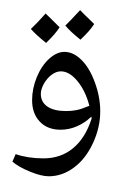

<svg xmlns="http://www.w3.org/2000/svg" viewBox="-20 -701 508 838"><path d="M192.9 68.4Q160.6 68.4 110.8 48.1Q61 27.8 34.2 4.4L48.3 -28.3Q102.1 -9.8 169.9 -9.8Q245.1 -9.8 298.8 -54Q352.5 -98.1 379.9 -183.6L378.9 -191.9L377 -190.4Q350.1 -164.6 315.7 -149.7Q281.2 -134.8 244.6 -134.8Q187 -134.8 153.6 -170.2Q120.1 -205.6 120.1 -263.7Q120.1 -314.5 140.6 -364.3Q161.1 -414.1 194.3 -444.3Q227.5 -474.6 261.2 -474.6Q299.8 -474.6 335.2 -439.9Q370.6 -405.3 394 -341.6Q417.5 -277.8 417.5 -215.3Q417.5 -144.5 385.7 -76.2Q354 -7.8 302.7 30.3Q251.5 68.4 192.9 68.4ZM245.6 -389.6Q225.1 -389.6 204.8 -374.3Q184.6 -358.9 171.4 -335.2Q158.2 -311.5 158.2 -291.5Q158.2 -255.4 187 -235.8Q215.8 -216.3 268.6 -216.3Q293.5 -216.3 314.2 -220.5Q335 -224.6 370.1 -239.3Q353 -304.7 317.9 -347.2Q282.7 -389.6 245.6 -389.6ZM256.3 -513.7ZM193.4 117.2ZM251 -659.2ZM240.2 -582Q222.2 -553.2 181.2 -513.7Q136.2 -549.8 114.7 -574.7Q141.1 -599.1 179.2 -642.1Q190.9 -629.9 240.2 -582ZM391.1 -596.2Q372.6 -566.4 331.1 -527.8Q288.6 -561.5 265.1 -589.4Q275.9 -599.1 329.6 -656.7Q341.3 -644 391.1 -596.2ZM256.3 -503.9ZM251.5 -681.2ZM256.3 -513.7Z"/></svg>

Font: Noto Naskh Arabic UI
Style: Regular
Weight: 400
Designer: Monotype Design team
Foundry: Monotype Imaging Inc.
Version: Version 1.05